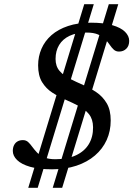

<svg xmlns="http://www.w3.org/2000/svg" viewBox="-20 -795 635 914"><path d="M231 99 498 -775H543L276 99ZM114.5 99 381 -775H426.5L159.5 99ZM243.5 -37Q302 -37 342.2 -56Q382.5 -75 403 -109.2Q423.5 -143.5 423 -189.5Q422.5 -228 403.5 -251.5Q384.5 -275 354.8 -290.5Q325 -306 291.8 -320.5Q258.5 -335 228.8 -354.2Q199 -373.5 180.2 -404.2Q161.5 -435 161.5 -484Q161.5 -526 177.5 -563Q193.5 -600 225.2 -627.8Q257 -655.5 304 -671.2Q351 -687 413 -687Q474 -687 514.5 -675.2Q555 -663.5 575 -643.8Q595 -624 595 -600.5Q595 -576.5 581.2 -563Q567.5 -549.5 546.5 -549.5Q531.5 -549.5 521.5 -558.8Q511.5 -568 502.5 -581.5Q493.5 -595 480.5 -608.2Q467.5 -621.5 446.8 -630.8Q426 -640 392 -640Q344 -640 311.2 -624.5Q278.5 -609 261.5 -580.8Q244.5 -552.5 244.5 -514.5Q244.5 -479.5 263.5 -457.5Q282.5 -435.5 312.5 -420.2Q342.5 -405 375.8 -390.5Q409 -376 439 -355.8Q469 -335.5 488 -303.5Q507 -271.5 507 -221.5Q507 -171 487.8 -128.5Q468.5 -86 432 -54.8Q395.5 -23.5 344 -6.2Q292.5 11 228 11Q164.5 11 123.2 -1Q82 -13 61.5 -33Q41 -53 41 -76.5Q41 -92.5 47 -104.2Q53 -116 63.8 -122Q74.5 -128 89 -128Q104 -128 114 -118.8Q124 -109.5 133.5 -96.2Q143 -83 156 -69.2Q169 -55.5 189.8 -46.2Q210.5 -37 243.5 -37Z"/></svg>

Font: Newsreader 16pt 16pt Medium
Style: Italic
Weight: 500
Italic angle: -17°
Version: Version 1.003